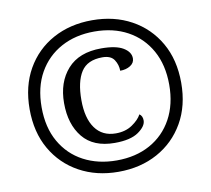

<svg xmlns="http://www.w3.org/2000/svg" viewBox="-81 -816 1006 917"><g transform="rotate(-10 422.5 -357.5)"><path d="M422 10Q316 10 233 -35.5Q150 -81 102.5 -163.5Q55 -246 55 -358Q55 -469 102 -551.5Q149 -634 232 -679.5Q315 -725 422 -725Q529 -725 612 -679.5Q695 -634 742.5 -551.5Q790 -469 790 -357Q790 -246 742.5 -163.5Q695 -81 612 -35.5Q529 10 422 10ZM423 -45Q516 -45 585.5 -83.5Q655 -122 693.5 -192.5Q732 -263 732 -358Q732 -454 693 -524Q654 -594 584.5 -632Q515 -670 423 -670Q332 -670 262 -632Q192 -594 152.5 -524Q113 -454 113 -357Q113 -259 153 -189Q193 -119 263 -82Q333 -45 423 -45ZM428 -129Q325 -129 273.5 -192Q222 -255 222 -358Q222 -459 278 -522Q334 -585 442 -585Q513 -585 548 -564Q583 -543 583 -512Q583 -490 562.5 -477Q542 -464 513 -464Q513 -493 497 -517.5Q481 -542 440 -542Q367 -542 336.5 -494.5Q306 -447 306 -358Q306 -270 341 -221.5Q376 -173 441 -173Q488 -173 521 -195.5Q554 -218 567 -243Q582 -233 582 -211Q582 -183 543.5 -156Q505 -129 428 -129Z"/></g></svg>

Font: Noto Serif Yezidi
Style: Regular
Weight: 400
Designer: Dalton Maag Ltd
Foundry: Dalton Maag Ltd
Version: Version 1.001; ttfautohint (v1.8.4.7-5d5b)